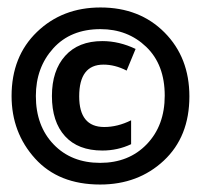

<svg xmlns="http://www.w3.org/2000/svg" viewBox="-20 -614 540 514"><path d="M487 -356Q487 -460 420.5 -527Q354 -594 249 -594Q147 -594 79 -528.5Q11 -463 11 -357Q11 -259 74 -189.5Q137 -120 248 -120Q350 -120 418.5 -184Q487 -248 487 -356ZM76 -357Q76 -433 122.5 -484.5Q169 -536 249 -536Q322 -536 371.5 -488.5Q421 -441 421 -358Q421 -278 373 -228Q325 -178 248 -178Q171 -178 123.5 -227.5Q76 -277 76 -357ZM331 -228V-292Q295 -274 259 -274Q192 -274 192 -356Q192 -441 257 -441Q288 -441 319 -425L343 -483Q299 -504 254 -504Q190 -504 154.5 -464.5Q119 -425 119 -357Q119 -288 154 -249.5Q189 -211 254 -211Q295 -211 331 -228Z"/></svg>

Font: Noto Sans Mono UI Condensed ExtraBold
Style: Regular
Weight: 800
Width: 3
Designer: Monotype Design team
Foundry: Monotype Imaging Inc.
Version: 1.000